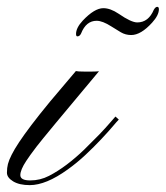

<svg xmlns="http://www.w3.org/2000/svg" viewBox="-111 -538 482 559"><path d="M125 -440.4Q121.1 -432.1 114.3 -432.1Q110.4 -432.1 110.4 -439Q110.4 -457 129.9 -478Q164.1 -514.2 189.9 -514.2Q210.4 -514.2 234.4 -498Q271 -472.7 288.6 -472.7Q321.3 -472.7 336.9 -509.8Q341.8 -518.1 346.7 -518.1Q351.6 -518.1 351.6 -511.2Q351.6 -493.7 332 -472.2Q299.3 -436 271 -436Q254.4 -436 240.7 -444.1Q227.1 -452.1 213.4 -460.9Q187.5 -477.5 170.4 -477.5Q139.6 -477.5 125 -440.4ZM133.8 -102.1 177.7 -146Q197.3 -166.5 210 -181.4Q222.7 -196.3 225.1 -198.7L234.9 -189.9Q230 -185.1 216.6 -169.2Q203.1 -153.3 183.1 -132.1Q163.1 -110.8 138.2 -87.4Q113.3 -64 85.9 -44.4Q22.9 1 -24.4 1Q-54.7 1 -72.8 -10Q-90.8 -21 -90.8 -35.2Q-90.8 -49.3 -87.9 -60.5Q-85 -71.8 -77.1 -87.4Q-69.3 -103 -55.4 -124Q-41.5 -145 -19.3 -174.3Q2.9 -203.6 34.7 -242.2L109.9 -331.1Q115.7 -329.6 133.8 -329.6H156.7Q169.4 -329.6 177.2 -330.6Q15.6 -137.7 -4.6 -111.1Q-24.9 -84.5 -34.7 -69.3Q-51.8 -43.5 -51.8 -28.1Q-51.8 -12.7 -22.9 -12.7Q5.9 -12.7 31.5 -25.9Q57.1 -39.1 83.3 -58.8Q109.4 -78.6 133.8 -102.1Z"/></svg>

Font: Pinyon Script
Style: Regular
Weight: 400
Designer: Nicole Fally
Foundry: Nicole Fally
Version: Version 1.005